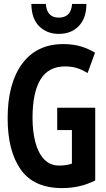

<svg xmlns="http://www.w3.org/2000/svg" viewBox="-20 -950 540 980"><path d="M297 10Q153 10 86 -84.5Q19 -179 19 -346Q19 -524 93 -624.5Q167 -725 303 -725Q353 -725 393 -713Q433 -701 465 -681L427 -577Q396 -596 369.5 -603.5Q343 -611 312 -611Q227 -611 186.5 -544Q146 -477 146 -348Q146 -279 160.5 -224Q175 -169 205 -137Q235 -105 282 -105Q320 -105 347 -115V-286H272V-400H466V-29Q424 -8 382.5 1Q341 10 297 10ZM280 -777Q220 -777 180.5 -815.5Q141 -854 140 -930H214Q219 -860 280 -860Q310 -860 327.5 -876.5Q345 -893 348 -930H421Q421 -858 382.5 -817.5Q344 -777 280 -777Z"/></svg>

Font: Noto Sans Mono ExtraCondensed
Style: Bold
Weight: 700
Width: 2
Designer: Monotype Design Team
Foundry: Monotype Imaging Inc.
Version: Version 2.014